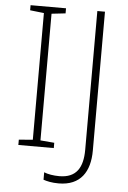

<svg xmlns="http://www.w3.org/2000/svg" viewBox="-59 -757 653 977"><g transform="rotate(5 267.0 -268.5)"><path d="M238 0V-27L167 -33V-680L238 -688V-714H57V-688L128 -680V-33L57 -27V0ZM278 177C390 177 437 103 437 -4V-714H398V-5C398 86 365 140 278 140C248 140 219 135 200 127V165C218 171 242 177 278 177Z"/></g></svg>

Font: Noto Sans Sinhala UI ExtraLight
Style: Regular
Weight: 200
Designer: Jelle Bosma - Monotype Design Team
Foundry: Monotype Imaging Inc.
Version: Version 2.006